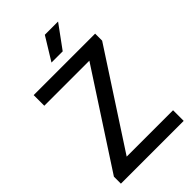

<svg xmlns="http://www.w3.org/2000/svg" viewBox="-277 -1045 1143 1143"><g transform="rotate(-45 295.0 -473.5)"><path d="M30.5 0V-59L430 -673L434.5 -650.5H36V-740H553.5V-681L154 -67L150 -89.5H559V0ZM248 -802 337 -947H448.5L342.5 -802Z"/></g></svg>

Font: Encode Sans Condensed Thin Medium
Style: Regular
Weight: 500
Version: Version 3.002